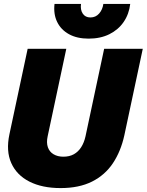

<svg xmlns="http://www.w3.org/2000/svg" viewBox="-20 -947 748 979"><path d="M289 12Q195 12 130 -21Q65 -54 37.5 -115.5Q10 -177 28 -262L121 -698H318L223 -252Q216 -220 224 -196.5Q232 -173 253 -160.5Q274 -148 303 -148Q334 -148 356.5 -160.5Q379 -173 394 -196.5Q409 -220 416 -252L511 -698H708L614 -257Q596 -175 555.5 -114.5Q515 -54 449 -21Q383 12 289 12ZM432 -750Q373 -750 332 -772.5Q291 -795 271.5 -835Q252 -875 258 -927H393Q389 -897 402 -877.5Q415 -858 441 -858Q468 -858 485.5 -878Q503 -898 507 -927H644Q638 -875 610.5 -835Q583 -795 537.5 -772.5Q492 -750 432 -750Z"/></svg>

Font: Azeret Mono Thin ExtraBold
Style: Italic
Weight: 800
Italic angle: -12°
Version: Version 1.002